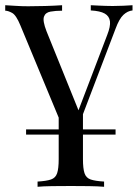

<svg xmlns="http://www.w3.org/2000/svg" viewBox="-22 -535 531 736"><path d="M421 -39V-19H78V-39ZM296 -123V75Q296 111 302 129Q308 147 325.5 153Q343 159 377 161V181Q354 179 319.5 178.5Q285 178 250 178Q211 178 177 178.5Q143 179 122 181V161Q156 159 173.5 153Q191 147 197 129Q203 111 203 75V-130L265 -59ZM486 -515V-495Q467 -493 451 -478Q435 -463 421 -425L257 5Q253 5 249 5Q245 5 240 5L56 -438Q40 -477 24.5 -485.5Q9 -494 -2 -494V-515Q18 -514 39.5 -512.5Q61 -511 86 -511Q117 -511 151.5 -512Q186 -513 216 -515V-494Q191 -494 171.5 -490.5Q152 -487 146.5 -471Q141 -455 156 -416L281 -107L275 -102L389 -401Q402 -434 399.5 -453.5Q397 -473 379.5 -483Q362 -493 326 -495V-515Q344 -514 357 -513.5Q370 -513 382.5 -512.5Q395 -512 410 -512Q433 -512 451.5 -513Q470 -514 486 -515Z"/></svg>

Font: Playfair Display
Style: Regular
Weight: 400
Designer: Claus Eggers Sørensen
Foundry: Claus Eggers Sørensen
Version: Version 1.203